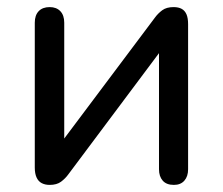

<svg xmlns="http://www.w3.org/2000/svg" viewBox="-20 -514 628 541"><path d="M120 7Q107 7 97.5 2Q88 -3 83 -14Q78 -25 78 -42V-450Q78 -471 89 -482.5Q100 -494 120 -494Q139 -494 150 -482.5Q161 -471 161 -450V-89H135L417 -465Q425 -476 437 -485Q449 -494 469 -494Q483 -494 492 -489Q501 -484 505.5 -473.5Q510 -463 510 -446V-37Q510 -17 499.5 -5Q489 7 470 7Q449 7 438.5 -5Q428 -17 428 -37V-399H454L172 -22Q164 -11 152 -2Q140 7 120 7Z"/></svg>

Font: Nunito Medium
Style: Regular
Weight: 500
Designer: Vernon Adams
Foundry: Vernon Adams
Version: Version 3.602